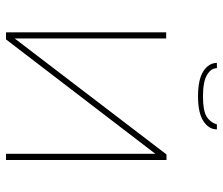

<svg xmlns="http://www.w3.org/2000/svg" viewBox="-70 -652 722 621"><g transform="rotate(90 290.5 -341.0)"><path d="M291 -621Q236 -621 209.5 -638.5Q183 -656 183 -682H200Q200 -663 222 -650Q244 -637 291 -637Q337 -637 356 -648.5Q375 -660 382 -682H398Q398 -656 371.5 -638.5Q345 -621 291 -621ZM84 0V-518H104V-28L479 -519H497V0H477V-483L107 0Z"/></g></svg>

Font: Raleway-v4020 Thin
Style: Regular
Weight: 250
Designer: Matt McInerney, Pablo Impallari, Rodrigo Fuenzalida
Foundry: Matt McInerney, Pablo Impallari, Rodrigo Fuenzalida
Version: Version 4.020;PS 004.020;hotconv 1.0.88;makeotf.lib2.5.64775